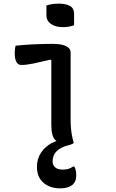

<svg xmlns="http://www.w3.org/2000/svg" viewBox="-20 -785 640 1055"><path d="M262 -100Q262 -128 262 -163.5Q262 -199 262 -237Q262 -275 262 -313.5Q262 -352 262 -388.5Q262 -425 262 -455L256 -457Q229 -451 206 -445.5Q183 -440 163.5 -436Q144 -432 127.5 -430Q111 -428 96 -428Q80 -428 70.5 -444Q61 -460 61 -493Q61 -505 62 -514.5Q63 -524 66 -534Q90 -536 111.5 -538Q133 -540 153 -541Q173 -542 192.5 -542.5Q212 -543 231 -543.5Q250 -544 269 -544Q303 -544 325 -538Q347 -532 357.5 -521.5Q368 -511 368 -497Q368 -449 368 -401Q368 -353 368 -306.5Q368 -260 368 -216Q368 -172 368 -132Q368 -107 369.5 -86.5Q371 -66 374.5 -45.5Q378 -25 385 0Q375 2 366 3Q357 4 346 4Q302 4 282 -17.5Q262 -39 262 -100ZM342 -20Q348 -21 357 -17Q366 -13 385 0Q383 3 377 6Q371 9 360 12Q314 23 291.5 45.5Q269 68 269 101Q269 122 283 134.5Q297 147 325 147Q342 147 355.5 143Q369 139 382 130H388Q393 138 395 145.5Q397 153 398 160.5Q399 168 399 178Q399 215 375.5 232.5Q352 250 311 250Q254 250 218.5 219Q183 188 183 132Q183 88 205 54.5Q227 21 263.5 1.5Q300 -18 342 -20ZM235 -755Q241 -757 249.5 -759Q258 -761 267 -762.5Q276 -764 285.5 -764.5Q295 -765 304 -765Q341 -765 364 -752.5Q387 -740 387 -710V-646Q381 -644 373.5 -642Q366 -640 358 -638.5Q350 -637 341.5 -636.5Q333 -636 324 -636Q285 -636 260 -653.5Q235 -671 235 -700Z"/></svg>

Font: Recursive Monospace Casual Medium
Style: Regular
Weight: 500
Version: Version 1.047